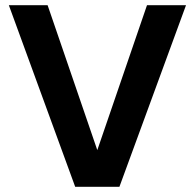

<svg xmlns="http://www.w3.org/2000/svg" viewBox="-20 -718 749 738"><path d="M439 0 695 -698H545L354 -141L163 -698H14L269 0Z"/></svg>

Font: Matrixport Bold
Style: Regular
Weight: 600
Designer: Ninad Kale (Devanagari), Jonny Pinhorn (Latin)
Foundry: Indian Type Foundry
Version: Version 2.000;PS 1.0;hotconv 1.0.79;makeotf.lib2.5.61930; tt